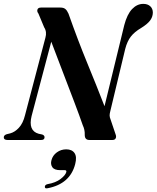

<svg xmlns="http://www.w3.org/2000/svg" viewBox="-40 -740 828 1015"><path d="M127 -126.5Q108 -49 164 -33L183 -29Q195.5 -24.5 195.5 -14.5Q195.5 0 177.5 0H-0.5Q-20 0 -20 -14Q-20 -25.5 -4.5 -30.5L14 -35Q38.5 -41.5 60 -64.8Q81.5 -88 92 -130L200 -540.5Q209 -571.5 193.5 -595.5L163 -668.5Q154.5 -679 158 -689.5Q161.5 -700 176.5 -700H279.5Q296 -700 305.2 -692.5Q314.5 -685 322 -668Q372.5 -525 421.2 -406.8Q470 -288.5 512.5 -178.5L617 -607.5Q632 -664.5 658.2 -692Q684.5 -719.5 717.5 -719.5Q740.5 -719.5 754.2 -707Q768 -694.5 768 -673Q767.5 -650 753 -631Q738.5 -612 706 -592Q671 -571.5 651.8 -546.8Q632.5 -522 622 -481.5L543 -152Q539.5 -139 539.5 -129.8Q539.5 -120.5 545 -107L571 -30Q576 -17.5 571.5 -8.8Q567 0 554.5 0H432.5Q407.5 0 408 -28Q409 -54 397.5 -78Q380.5 -127.5 353.2 -199.2Q326 -271 294.2 -353.8Q262.5 -436.5 231 -519.5ZM278.5 159.5Q247.5 159.5 236.8 144Q226 128.5 232 107Q238.5 81.5 260.5 65.5Q282.5 49.5 310 49.5Q340.5 49.5 354 69.2Q367.5 89 357.5 127.5Q330.5 232 212.5 255Q196.5 258.5 197 247.5Q197.5 236.5 211.5 233.5Q254.5 226 280.2 206.2Q306 186.5 310.5 169.5Q313 159.5 302 159.5Z"/></svg>

Font: Fraunces 72pt SemiBold
Style: Italic
Weight: 600
Italic angle: -16°
Version: Version 1.000;[b76b70a41]